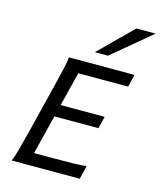

<svg xmlns="http://www.w3.org/2000/svg" viewBox="-139 -1074 975 1172"><g transform="rotate(15 348.5 -488.0)"><path d="M527.8 -404.3 508.8 -327.6H230.5L168.5 -79.1H297.4Q381.3 -79.1 426.5 -80.3Q471.7 -81.5 499.5 -85.9L478.5 0H48.8Q60.1 -25.9 73 -73.2Q85.9 -120.6 107.9 -208L178.2 -490.7Q200.7 -581.1 210.9 -627Q221.2 -672.9 222.7 -698.7H637.7L618.2 -619.6H303.2L249.5 -404.3ZM696.8 -975.6 450.7 -770H367.7L575.2 -975.6Z"/></g></svg>

Font: Lesson One
Style: Italic
Weight: 400
Italic angle: -14°
Designer: But Ko, Victor Gaultney, Annie Olsen, Julie Remington, Don Collingsworth, Eric Hays, Becca Hirsbrunner
Version: Version 1.100